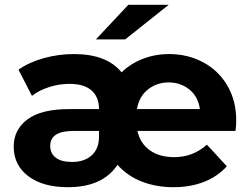

<svg xmlns="http://www.w3.org/2000/svg" viewBox="-20 -771 1036 799"><path d="M960 -226H552Q563 -175 603 -146Q643 -117 705 -117Q783 -117 841 -169L924 -79Q885 -36 828.5 -14Q772 8 702 8Q631 8 571 -15Q511 -38 469 -85Q407 8 263 8Q158 8 97.5 -38Q37 -84 37 -161Q37 -231 94 -274Q151 -317 268 -317H392Q392 -367 361 -394.5Q330 -422 269 -422Q226 -422 184 -408.5Q142 -395 113 -372L57 -481Q101 -512 162 -529Q223 -546 288 -546Q424 -546 486 -470Q523 -506 574 -526Q625 -546 684 -546Q761 -546 825 -512Q889 -478 926 -415Q963 -352 963 -271Q963 -246 960 -226ZM550 -317H812Q804 -370 767.5 -399Q731 -428 682 -428Q633 -428 596 -399Q559 -370 550 -317ZM392 -201V-226H285Q189 -226 189 -164Q189 -132 212.5 -114.5Q236 -97 279 -97Q332 -97 362 -125Q392 -153 392 -201ZM514 -751H682L501 -607H379Z"/></svg>

Font: Idrija
Style: Bold
Weight: 700
Designer: Julieta Ulanovsky
Foundry: Julieta Ulanovsky
Version: Version 7.200